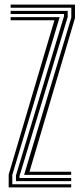

<svg xmlns="http://www.w3.org/2000/svg" viewBox="-20 -820 366 840"><path d="M85.5 -55 292 -743.2V-786.2H26.5V-800H308V-740.8L109 -68.8H291.5V-55ZM49.8 -27.5V-52.5L260.2 -749.8V-758.8H26.5V-772.5H276.2V-746L65.5 -50V-41.2H291.5V-27.5ZM18 0V-56.5L218 -731.2H26.5V-745H241L33.8 -54.8V-13.8H291.5V0Z"/></svg>

Font: Big Shoulders Inline Text
Style: Regular
Weight: 400
Designer: Patric King
Foundry: XO Type Co
Version: Version 1.000